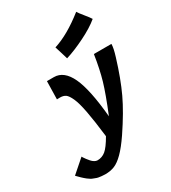

<svg xmlns="http://www.w3.org/2000/svg" viewBox="-293 -889 1055 1185"><g transform="rotate(-30 234.0 -296.0)"><path d="M224.1 -648.4Q326.2 -680.7 444.8 -774.9Q453.1 -760.7 478 -730.5Q502.9 -700.2 511.2 -686Q465.8 -647.9 390.4 -610.6Q314.9 -573.2 252.9 -554.2Q248.5 -568.4 238.8 -601.3Q229 -634.3 224.1 -648.4ZM26.4 15.6 31.2 23.9Q36.6 32.2 43.7 41.7Q50.8 51.3 59.8 61.5Q68.8 71.8 79.8 78.4Q90.8 85 101.1 85Q133.8 85 159.4 64Q185.1 43 220.2 -18.1Q206.5 -133.8 193.1 -204.8Q179.7 -275.9 163.8 -310.8Q147.9 -345.7 132.8 -356.2Q117.7 -366.7 93.8 -366.7Q76.7 -366.7 71.8 -366.2Q72.3 -387.7 73.2 -430.4Q74.2 -473.1 74.7 -494.6H124Q195.3 -494.6 237.3 -405Q279.3 -315.4 297.4 -115.2Q350.6 -246.1 372.1 -319.6Q393.6 -393.1 409.2 -494.6H534.2Q534.2 -465.8 516.6 -409.7Q476.1 -277.3 432.6 -184.8Q389.2 -92.3 309.1 26.4Q265.6 90.3 230.7 125Q195.8 159.7 166.5 171.6Q137.2 183.6 99.1 183.6Q85.9 183.6 74 182.1Q62 180.7 52.7 179.2Q43.5 177.7 32.7 173.1Q22 168.5 15.6 166.5Q9.3 164.6 -0.7 157.2Q-10.7 149.9 -14.6 147.5Q-18.6 145 -28.8 135.5Q-39.1 126 -41.3 124Q-43.5 122.1 -54.7 110.6Q-65.9 99.1 -67.4 97.7Z"/></g></svg>

Font: Fantasque Sans Mono
Style: Bold Italic
Weight: 700
Italic angle: -11°
Monospace: yes
Designer: Jany Belluz
Version: Version 1.7.1